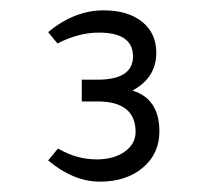

<svg xmlns="http://www.w3.org/2000/svg" viewBox="-20 -665 387 371"><path d="M138 -469V-511H168Q237 -511 237 -556Q237 -602 171 -602Q132 -602 91 -581L73 -603Q124 -645 180 -645Q227 -645 254.5 -623Q282 -601 282 -563Q282 -515 236 -490Q288 -474 288 -411Q288 -368 256 -341Q224 -314 173 -314Q122 -314 73 -355L92 -378Q128 -357 167 -357Q200 -357 221 -372Q242 -387 242 -410Q242 -469 168 -469Z"/></svg>

Font: Tajawal Light
Style: Regular
Weight: 300
Designer: Boutros Fonts
Foundry: Created by Boutros International 2017
Version: Version 1.700